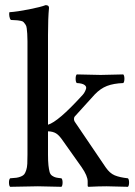

<svg xmlns="http://www.w3.org/2000/svg" viewBox="-20 -718 522 740"><path d="M85.9 -122.1V-559.1Q85.9 -576.2 85 -588.1Q84 -600.1 83 -609.1Q82 -618.2 78.1 -623.5L71.3 -632.3Q68.8 -635.7 61 -637.5Q53.2 -639.2 48.1 -639.6Q43 -640.1 31.2 -640.6Q25.4 -641.1 22 -641.1Q17.6 -645.5 16.1 -655Q14.6 -664.6 16.1 -670.9Q45.9 -672.9 91.6 -681.9Q137.2 -690.9 155.8 -698.2Q168.9 -698.2 168.9 -688Q165 -647.9 165 -583V-237.3Q204.1 -249 293.9 -347.2Q299.8 -353 304.2 -359.6Q308.6 -366.2 311.5 -375.2Q314.5 -384.3 305.7 -390.6Q296.9 -397 275.9 -397.9Q271.5 -402.3 271.5 -414.6Q271.5 -426.8 275.9 -431.2Q350.1 -429.2 368.2 -429.2Q380.9 -429.2 455.1 -431.2Q459.5 -426.8 459.5 -414.6Q459.5 -402.3 455.1 -397.9Q417.5 -396.5 392.3 -386.7Q367.2 -377 345.2 -354L269 -270Q265.1 -266.1 265.1 -259.8Q265.1 -252.4 270 -246.1L387.2 -73.2Q402.8 -50.3 422.1 -42.2Q441.4 -34.2 473.1 -30.8Q477.5 -26.4 477.5 -14.4Q477.5 -2.4 473.1 2Q413.6 0 391.1 0Q361.8 0 321.8 2Q317.9 2 317.9 -2.9V-19Q317.9 -40 294.9 -73.2L222.2 -175.8Q208 -196.8 195.8 -204.1Q183.6 -211.4 165 -211.9V-122.1Q165 -96.7 166.7 -81.1Q168.5 -65.4 171.1 -55.4Q173.8 -45.4 181.2 -40.5Q188.5 -35.6 195.6 -33.9Q202.6 -32.2 216.8 -30.8Q221.2 -26.4 221.2 -14.4Q221.2 -2.4 216.8 2Q130.9 0 126 0Q103 0 19 2Q14.6 -2.4 14.6 -14.4Q14.6 -26.4 19 -30.8Q35.2 -31.7 43.7 -33Q52.2 -34.2 61 -37.8Q69.8 -41.5 73.7 -46.6Q77.6 -51.8 81.1 -62.3Q84.5 -72.8 85.2 -86.7Q85.9 -100.6 85.9 -122.1Z"/></svg>

Font: Linux Libertine G
Style: Regular
Weight: 400
Designer: Philipp H. Poll
Foundry: Philipp H. Poll
Version: Version 4.7.5